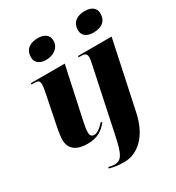

<svg xmlns="http://www.w3.org/2000/svg" viewBox="-233 -916 1187 1295"><g transform="rotate(-30 360.5 -268.0)"><path d="M239 -620C294 -620 346 -651 346 -709C346 -758 306 -776 262 -776C209 -776 158 -754 158 -686C158 -641 194 -620 239 -620ZM605 -620C676 -620 712 -652 712 -709C712 -758 671 -776 628 -776C575 -776 524 -754 524 -686C524 -641 560 -620 605 -620ZM199 10C282 10 321 -25 355 -65L348 -74C327 -50 295 -20 268 -20C245 -20 237 -33 237 -55C236 -76 241 -105 250 -145L334 -536H71L69 -526H86C124 -526 132 -517 132 -493C132 -473 128 -451 123 -428L79 -210C66 -147 63 -117 63 -99C63 -26 112 10 199 10ZM353 240C448 240 550 167 587 -10L699 -536H438L436 -526H452C491 -526 499 -515 499 -488C499 -472 494 -452 489 -428L387 54C360 184 340 222 285 222C272 222 249 218 240 215L237 225C275 235 303 240 353 240Z"/></g></svg>

Font: Noto Serif Display SemiCondensed Black
Style: Italic
Weight: 900
Width: 4
Italic angle: -12°
Designer: Monotype Design Team
Foundry: Monotype Imaging Inc.
Version: Version 2.009